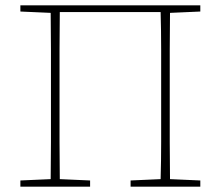

<svg xmlns="http://www.w3.org/2000/svg" viewBox="-20 -696 823 716"><path d="M56 0V-23L169 -28Q170 -97 170 -166.5Q170 -236 170 -315V-370Q170 -441 170 -510Q170 -579 169 -648L56 -653V-676H727V-653L614 -648Q613 -579 613 -510Q613 -441 613 -370V-315Q613 -236 613 -166.5Q613 -97 614 -28L727 -23V0H467V-23L579 -28Q581 -97 581 -166.5Q581 -236 581 -315V-370Q581 -441 581 -511Q581 -581 579 -651H203Q202 -581 202 -511Q202 -441 202 -370V-315Q202 -236 202 -166.5Q202 -97 203 -28L316 -23V0Z"/></svg>

Font: Source Serif 4 SmText ExtraLight
Style: Regular
Weight: 200
Designer: Frank Grießhammer
Foundry: Adobe
Version: Version 4.005;hotconv 1.1.0;makeotfexe 2.6.0